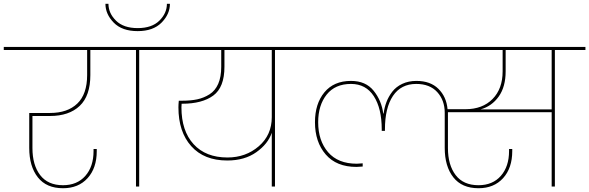

<svg xmlns="http://www.w3.org/2000/svg" viewBox="-55 -989 3124 1018"><path d="M-35 -724V-740H574V-724H424V-591Q424 -481 367.5 -427.5Q311 -374 210 -374H117V-204Q117 -114 158 -60.5Q199 -7 279 -7Q354 -7 397.5 -56.5Q441 -106 441 -188V-199H458V-188Q458 -98 409.5 -44.5Q361 9 279 9Q191 9 145.5 -49Q100 -107 100 -205V-390H210Q303 -390 355 -440Q407 -490 407 -591V-724Z M666 0V-724H504V-740H845V-724H683V0ZM675 -824Q592 -824 548 -869Q504 -914 504 -969H520Q520 -919 560 -879.5Q600 -840 675 -840Q750 -840 790 -879.5Q830 -919 830 -969H846Q846 -914 801.5 -869Q757 -824 675 -824Z M1151 -154Q1248 -154 1317 -213.5Q1386 -273 1386 -368V-724H1135V-635Q1135 -526 1076 -482.5Q1017 -439 911 -439H908Q907 -431 907 -420Q907 -295 971.5 -224.5Q1036 -154 1151 -154ZM775 -724V-740H1565V-724H1403V0H1386V-285Q1366 -226 1304 -182Q1242 -138 1150 -138Q1027 -138 959 -214Q891 -290 891 -420Q891 -435 893 -455H911Q957 -455 991.5 -462.5Q1026 -470 1056 -489Q1086 -508 1102 -544.5Q1118 -581 1118 -635V-724Z M2626 -611Q2626 -529 2589.5 -477.5Q2553 -426 2493 -409H2870V-724H2626ZM2661 -188Q2661 -98 2612.5 -44.5Q2564 9 2482 9Q2394 9 2348.5 -49Q2303 -107 2303 -205V-391Q2303 -457 2263.5 -500.5Q2224 -544 2152 -544Q2071 -544 2028.5 -480.5Q1986 -417 1986 -303V-295H1969V-303Q1969 -414 1927 -479Q1885 -544 1806 -544Q1722 -544 1677 -487.5Q1632 -431 1632 -341Q1632 -243 1684.5 -182Q1737 -121 1837 -121Q1846 -121 1868 -123V-106Q1846 -104 1835 -104Q1729 -104 1672 -170Q1615 -236 1615 -341Q1615 -439 1665 -499.5Q1715 -560 1806 -560Q1884 -560 1926 -508Q1968 -456 1977 -387H1979Q1983 -419 1994 -448Q2005 -477 2025 -503Q2045 -529 2078 -544.5Q2111 -560 2153 -560Q2227 -560 2269.5 -518Q2312 -476 2318 -410H2413Q2503 -410 2556.5 -464Q2610 -518 2610 -611V-724H1495V-740H3049V-724H2887V0H2870V-394H2320V-204Q2320 -114 2361 -60.5Q2402 -7 2482 -7Q2557 -7 2600.5 -56.5Q2644 -106 2644 -188V-199H2661Z"/></svg>

Font: Poppins Thin
Style: Regular
Weight: 250
Designer: Ninad Kale (Devanagari), Jonny Pinhorn (Latin)
Foundry: Indian Type Foundry
Version: Version 3.200;PS 1.000;hotconv 16.6.54;makeotf.lib2.5.65590